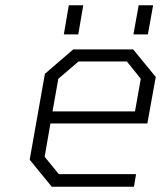

<svg xmlns="http://www.w3.org/2000/svg" viewBox="-20 -711 614 731"><path d="M223 -580 242 -691H297L278 -580ZM488 -580 508 -691H563L543 -580ZM177 0 93 -103 151 -430 259 -523H487L573 -418L541 -241H172L150 -114L204 -48H498L490 0ZM180 -287H494L516 -411L463 -477H279L202 -411Z"/></svg>

Font: Tomorrow Light
Style: Italic
Weight: 300
Italic angle: -10°
Designer: Tony de Marco, Monica Rizzolli
Foundry: Just in Type
Version: Version 2.002